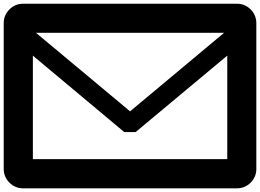

<svg xmlns="http://www.w3.org/2000/svg" viewBox="-20 -816 1402 1035"><path d="M157.2 42H1205.1V-516.1L710.9 -104H649.9L157.2 -516.1ZM173.8 -639.2 681.2 -215.8 1188 -639.2ZM105 -795.9H1256.8Q1300.3 -795.9 1331.1 -765.1Q1361.8 -734.4 1361.8 -690.9V94.2Q1361.8 137.7 1331.1 168.5Q1300.3 199.2 1256.8 199.2H105Q61.5 199.2 30.8 168.5Q0 137.7 0 94.2V-690.9Q0 -734.4 30.8 -765.1Q61.5 -795.9 105 -795.9Z"/></svg>

Font: Web Symbols
Style: Regular
Weight: 400
Designer: Igor Kiselev
Foundry: Just Be Nice studio
Version: Version 1.000;PS 001.001;hotconv 1.0.56